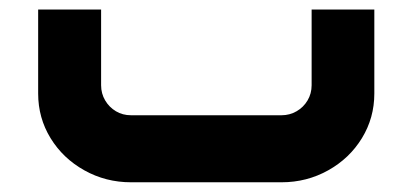

<svg xmlns="http://www.w3.org/2000/svg" viewBox="-20 -375 849 395"><path d="M559.3 0Q611.2 0 655.2 -24.6Q699.1 -49.1 724.6 -90.8Q750.1 -132.5 750.1 -182.5V-355.4H621.1V-199.6Q621.1 -182.6 612.8 -168.5Q604.5 -154.4 590.2 -146.1Q575.9 -137.9 559.3 -137.9H249.4Q232.3 -137.9 218.5 -146.1Q204.6 -154.4 196.3 -168.5Q188 -182.6 188 -199.6V-355.4H58.5V-182.5Q58.5 -132.5 84 -90.8Q109.6 -49.1 153.5 -24.6Q197.5 0 249.4 0Z"/></svg>

Font: Arad-FD-VF Thin
Style: Regular
Weight: 100
Designer: Mohammad Darvishi
Version: Version 1.010;September 21, 2024;FontCreator 15.0.0.2992 64-